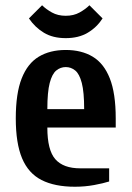

<svg xmlns="http://www.w3.org/2000/svg" viewBox="-20 -700 500 730"><path d="M265 10Q188 10 138 -15.5Q88 -41 64 -98Q40 -155 40 -250Q40 -345 62.5 -402Q85 -459 127.5 -484.5Q170 -510 230 -510Q290 -510 332.5 -484.5Q375 -459 397.5 -402Q420 -345 420 -250V-215H160Q160 -129 190.5 -94.5Q221 -60 285 -60H395V-10Q373 -3 338 3.5Q303 10 265 10ZM160 -285H300Q300 -350 291 -384.5Q282 -419 266 -432Q250 -445 230 -445Q210 -445 194 -432Q178 -419 169 -384.5Q160 -350 160 -285ZM230 -555Q181 -555 147 -575.5Q113 -596 90 -630L140 -680Q155 -665 177.5 -652.5Q200 -640 230 -640Q260 -640 282.5 -652.5Q305 -665 320 -680L370 -630Q348 -596 313.5 -575.5Q279 -555 230 -555Z"/></svg>

Font: Cuprum
Style: Regular
Weight: 400
Designer: Jovanny Lemonad
Foundry: Jovanny Lemonad
Version: Version 3.000